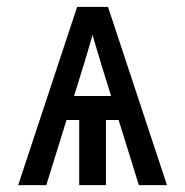

<svg xmlns="http://www.w3.org/2000/svg" viewBox="-20 -540 540 560"><path d="M33 0 205 -520H295L467 0H385L326 -190H289V0H211V-190H174L115 0ZM196 -260H304L277 -347Q270 -369 263.5 -392Q257 -415 250 -438Q243 -415 236.5 -392Q230 -369 223 -347Z"/></svg>

Font: Zed Sans
Style: Regular
Weight: 400
Designer: Belleve Invis
Foundry: Belleve Invis
Version: Version 1.0.0; ttfautohint (v1.8.4)